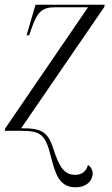

<svg xmlns="http://www.w3.org/2000/svg" viewBox="-21 -556 478 816"><path d="M299 240C349 240 373 210 373 181C373 168 366 153 353 145C345 172 329 187 298 187C248 187 230 145 211 92C185 8 166 -11 69 -11L422 -526L424 -536H130L92 -406H103L113 -435C138 -507 159 -525 213 -525H353L1 -10L-1 0H70C157 0 173 19 197 116C214 181 231 240 299 240Z"/></svg>

Font: Noto Serif Display SemiCondensed Light
Style: Italic
Weight: 300
Width: 4
Italic angle: -12°
Designer: Monotype Design Team
Foundry: Monotype Imaging Inc.
Version: Version 2.009